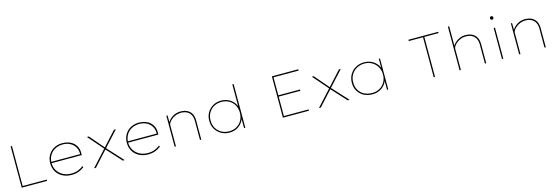

<svg xmlns="http://www.w3.org/2000/svg" viewBox="34 -1936 9080 3141"><g transform="rotate(-15 4574.5 -365.0)"><path d="M144 0V-700H166V-22H573V0Z M990 10Q903 10 836.5 -25Q770 -60 733.5 -122Q697 -184 697 -263Q697 -324 718 -373Q739 -422 776.5 -458Q814 -494 864.5 -513Q915 -532 974 -532Q1030 -532 1077.5 -515.5Q1125 -499 1160 -467.5Q1195 -436 1214 -391.5Q1233 -347 1231 -291L1230 -261H709V-283H1219L1208 -270L1209 -295Q1209 -359 1177.5 -408Q1146 -457 1093.5 -483.5Q1041 -510 977 -510Q903 -510 845 -479.5Q787 -449 753.5 -393Q720 -337 719 -263Q720 -190 755 -133.5Q790 -77 850.5 -45Q911 -13 990 -13Q1057 -13 1106.5 -33Q1156 -53 1195 -84L1204 -64Q1174 -41 1142.5 -24.5Q1111 -8 1074 1Q1037 10 990 10Z M1856 0 1621 -257 1616 -264 1389 -525H1421L1630 -282L1637 -274L1888 0ZM1369 0 1619 -274 1635 -257 1401 0ZM1638 -261 1624 -280 1847 -525H1879Z M2287 10Q2200 10 2133.5 -25Q2067 -60 2030.5 -122Q1994 -184 1994 -263Q1994 -324 2015 -373Q2036 -422 2073.5 -458Q2111 -494 2161.5 -513Q2212 -532 2271 -532Q2327 -532 2374.5 -515.5Q2422 -499 2457 -467.5Q2492 -436 2511 -391.5Q2530 -347 2528 -291L2527 -261H2006V-283H2516L2505 -270L2506 -295Q2506 -359 2474.5 -408Q2443 -457 2390.5 -483.5Q2338 -510 2274 -510Q2200 -510 2142 -479.5Q2084 -449 2050.5 -393Q2017 -337 2016 -263Q2017 -190 2052 -133.5Q2087 -77 2147.5 -45Q2208 -13 2287 -13Q2354 -13 2403.5 -33Q2453 -53 2492 -84L2501 -64Q2471 -41 2439.5 -24.5Q2408 -8 2371 1Q2334 10 2287 10Z M2734 0V-525H2754L2756 -388L2745 -385Q2756 -421 2788.5 -455Q2821 -489 2869 -510.5Q2917 -532 2972 -532Q3040 -532 3087.5 -507.5Q3135 -483 3160 -437Q3185 -391 3185 -324V0H3163V-321Q3163 -384 3139.5 -426Q3116 -468 3073.5 -489Q3031 -510 2973 -510Q2926 -510 2886.5 -493.5Q2847 -477 2817.5 -453Q2788 -429 2772 -404Q2756 -379 2756 -363V0H2745Q2744 0 2741 0Q2738 0 2734 0Z M3663 10Q3585 10 3523.5 -25.5Q3462 -61 3426 -121.5Q3390 -182 3390 -260Q3390 -339 3425.5 -400.5Q3461 -462 3522.5 -497Q3584 -532 3661 -532Q3706 -532 3746.5 -519.5Q3787 -507 3821 -483Q3855 -459 3880 -424.5Q3905 -390 3918 -347L3909 -349V-740H3931V0H3910L3909 -176L3919 -179Q3905 -134 3880.5 -99Q3856 -64 3822.5 -39.5Q3789 -15 3749 -2.5Q3709 10 3663 10ZM3663 -12Q3733 -12 3789 -43.5Q3845 -75 3877 -131.5Q3909 -188 3909 -262Q3909 -333 3877.5 -389.5Q3846 -446 3790 -478Q3734 -510 3661 -510Q3589 -510 3532.5 -478Q3476 -446 3444 -389.5Q3412 -333 3412 -260Q3412 -188 3444.5 -132Q3477 -76 3533.5 -44Q3590 -12 3663 -12Z M4568 0V-700H5015V-678H4590V-22H5009V0ZM4581 -351V-373H4957V-351Z M5665 0 5430 -257 5425 -264 5198 -525H5230L5439 -282L5446 -274L5697 0ZM5178 0 5428 -274 5444 -257 5210 0ZM5447 -261 5433 -280 5656 -525H5688Z M6088 10Q6002 10 5938.5 -24Q5875 -58 5839.5 -118.5Q5804 -179 5804 -258Q5804 -337 5841 -399Q5878 -461 5941 -496.5Q6004 -532 6083 -532Q6134 -532 6178.5 -516.5Q6223 -501 6257 -473.5Q6291 -446 6312.5 -411.5Q6334 -377 6338 -338L6331 -340L6333 -525H6352V0H6331V-180L6342 -189Q6334 -147 6312 -110.5Q6290 -74 6255.5 -47Q6221 -20 6178.5 -5Q6136 10 6088 10ZM6087 -12Q6156 -12 6212 -43.5Q6268 -75 6300 -131Q6332 -187 6332 -260Q6332 -331 6300 -387.5Q6268 -444 6212 -477.5Q6156 -511 6085 -511Q6009 -511 5950.5 -477.5Q5892 -444 5859.5 -387Q5827 -330 5827 -258Q5827 -186 5858.5 -130.5Q5890 -75 5948.5 -43.5Q6007 -12 6087 -12Z M7122 0V-678H6881V-700H7385V-678H7144V0Z M7560 0V-740H7582V-388L7571 -385Q7582 -422 7615 -455.5Q7648 -489 7695.5 -510.5Q7743 -532 7798 -532Q7866 -532 7913.5 -507.5Q7961 -483 7986 -437Q8011 -391 8011 -324V0H7989V-321Q7989 -384 7965.5 -426Q7942 -468 7899.5 -489.5Q7857 -511 7799 -510Q7752 -510 7712.5 -494Q7673 -478 7643.5 -453.5Q7614 -429 7598 -404Q7582 -379 7582 -363V0H7571Q7564 0 7561.5 0Q7559 0 7560 0Z M8278 0V-525H8300V0ZM8289 -663Q8275 -663 8268 -671Q8261 -679 8261 -692Q8261 -704 8268 -712.5Q8275 -721 8289 -721Q8302 -721 8309.5 -713Q8317 -705 8317 -692Q8317 -679 8310 -671Q8303 -663 8289 -663Z M8569 0V-525H8589L8591 -388L8580 -385Q8591 -421 8623.5 -455Q8656 -489 8704 -510.5Q8752 -532 8807 -532Q8875 -532 8922.5 -507.5Q8970 -483 8995 -437Q9020 -391 9020 -324V0H8998V-321Q8998 -384 8974.5 -426Q8951 -468 8908.5 -489Q8866 -510 8808 -510Q8761 -510 8721.5 -493.5Q8682 -477 8652.5 -453Q8623 -429 8607 -404Q8591 -379 8591 -363V0H8580Q8579 0 8576 0Q8573 0 8569 0Z"/></g></svg>

Font: Lexend Exa Thin
Style: Regular
Weight: 250
Designer: Bonnie Shaver-Troup, Thomas Jockin
Foundry: Lexend
Version: Version 1.007